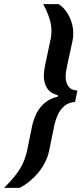

<svg xmlns="http://www.w3.org/2000/svg" viewBox="-81 -763 400 933"><path d="M-61 150Q-32 121 -12.5 97Q7 73 19 52.5Q31 32 38.5 11Q46 -10 51 -33L74 -146Q82 -185 98 -215Q114 -245 139 -265Q164 -285 199 -293L201 -300Q165 -309 148.5 -333.5Q132 -358 132 -394Q132 -405 133.5 -418Q135 -431 138 -445L162 -559Q166 -574 167.5 -587Q169 -600 169 -614Q169 -632 165 -651Q161 -670 152.5 -692.5Q144 -715 129 -743H204Q220 -733 233 -717.5Q246 -702 255.5 -683Q265 -664 270 -643.5Q275 -623 275 -601Q275 -591 274 -581.5Q273 -572 271 -563L245 -442Q242 -429 240 -415.5Q238 -402 238 -390Q238 -364 250.5 -344.5Q263 -325 295 -323L284 -268Q251 -265 231 -247.5Q211 -230 199.5 -204Q188 -178 182 -149L157 -27Q151 0 137.5 26.5Q124 53 105 76Q86 99 63 118Q40 137 14 150Z"/></svg>

Font: Saira Condensed SemiBold
Style: Italic
Weight: 600
Width: 3
Italic angle: -12°
Designer: Hector Gatti with collaboration of the Omnibus-Type team
Foundry: Omnibus-Type
Version: Version 1.101